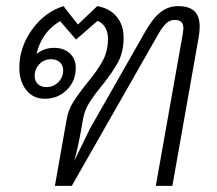

<svg xmlns="http://www.w3.org/2000/svg" viewBox="-20 -606 707 626"><path d="M631 -519Q631 -504 628 -486L542 0H488L576 -496Q578 -510 578 -513Q578 -527 571.5 -534Q565 -541 550 -541Q534 -541 522.5 -530.5Q511 -520 498 -498L214 0H159L197 -215Q202 -246 218 -272Q234 -298 263 -334Q297 -375 314.5 -407Q332 -439 332 -480Q332 -500 323.5 -515.5Q315 -531 298 -538L228 -477L176 -537Q116 -502 99 -430Q124 -450 156 -450Q188 -450 207.5 -432Q227 -414 227 -385Q227 -342 198 -313Q169 -284 126 -284Q88 -284 65.5 -312.5Q43 -341 43 -385Q43 -452 84.5 -509.5Q126 -567 187 -586L234 -526L297 -586Q338 -579 360.5 -551.5Q383 -524 383 -484Q383 -438 366 -405.5Q349 -373 314 -329Q286 -295 270.5 -270Q255 -245 250 -214Q237 -134 222 -81L273 -186L453 -502Q477 -545 502.5 -565.5Q528 -586 560 -586Q596 -586 613.5 -570Q631 -554 631 -519ZM93 -358Q93 -342 103.5 -332Q114 -322 131 -322Q154 -322 170 -338Q186 -354 186 -377Q186 -393 175 -403Q164 -413 147 -413Q124 -413 108.5 -397Q93 -381 93 -358Z"/></svg>

Font: Sarabun ExtraLight
Style: Italic
Weight: 275
Italic angle: -10°
Designer: Suppakit Chalermlarp | Katatrad Co.,Ltd.
Foundry: Cadson Demak Co.,Ltd.
Version: Version 1.000; ttfautohint (v1.6)